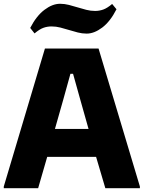

<svg xmlns="http://www.w3.org/2000/svg" viewBox="-22 -997 761 1017"><path d="M-2 -9 216 -740H500L719 -9V0H536L487 -166H228L180 0H-2ZM447 -314 403 -470 365 -606H351L313 -469L269 -314ZM138 -849Q171 -913 213.5 -945Q256 -977 296 -977Q320 -977 343 -971Q366 -965 389 -958Q412 -951 435 -945Q458 -939 482 -939Q504 -939 525 -946.5Q546 -954 572 -976L595 -948Q562 -883 519.5 -851Q477 -819 437 -819Q413 -819 390 -825Q367 -831 344 -838Q321 -845 298 -851Q275 -857 251 -857Q228 -857 207.5 -849.5Q187 -842 161 -820Z"/></svg>

Font: Encode Sans Narrow
Style: ExtraBold
Weight: 800
Designer: Pablo Impallari, Andres Torresi
Foundry: Pablo Impallari, Andres Torresi
Version: Version 1.000; ttfautohint (v1.00) -l 8 -r 50 -G 200 -x 14 -